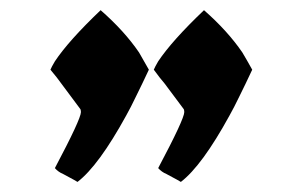

<svg xmlns="http://www.w3.org/2000/svg" viewBox="-20 -860 601 381"><path d="M179.7 -839.8Q226.6 -798.8 255.9 -755.9Q264.6 -741.2 275.4 -721.7Q261.7 -692.4 250 -668.9Q239.3 -646.5 230.5 -630.9Q175.8 -531.2 133.8 -499Q132.8 -500 105.5 -514.6Q95.7 -518.6 88.9 -526.4Q140.6 -624 140.6 -637.7Q140.6 -642.6 138.7 -644.5Q123 -666 101.6 -694.3Q97.7 -699.2 92.8 -706.1Q86.9 -712.9 80.1 -721.7Q82 -726.6 88.9 -738.3Q116.2 -779.3 179.7 -839.8Q179.7 -839.8 179.7 -839.8ZM384.8 -839.8Q431.6 -798.8 460.9 -755.9Q469.7 -741.2 480.5 -721.7Q466.8 -692.4 455.1 -668.9Q444.3 -646.5 435.5 -630.9Q380.9 -531.2 338.9 -499Q337.9 -500 310.5 -514.6Q300.8 -518.6 293.9 -526.4Q345.7 -624 345.7 -637.7Q345.7 -642.6 343.8 -644.5Q328.1 -666 306.6 -694.3Q302.7 -699.2 296.9 -706.1Q292 -712.9 285.2 -721.7Q287.1 -726.6 293.9 -738.3Q321.3 -779.3 384.8 -839.8Q384.8 -839.8 384.8 -839.8Z"/></svg>

Font: Tolkien Dwarf Runes
Style: Regular
Weight: 400
Version: Regular